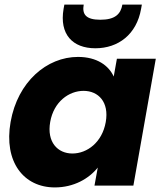

<svg xmlns="http://www.w3.org/2000/svg" viewBox="-20 -816 719 844"><path d="M26.6 -280.1C-4.5 -103.8 84.7 7.9 220.9 7.9C303.9 7.9 370.5 -30.2 409.8 -79.4L395.3 0H566.3L664.9 -557.9H493.9L479.9 -479.5C458.1 -527.6 406.4 -565.8 322.9 -565.8C185.8 -565.8 57.7 -456.5 26.6 -280.1ZM444.8 -279.2C429.1 -190.3 363.1 -141.2 298.2 -141.2C233.8 -141.2 184.9 -191.2 200.7 -280.1C216.4 -369 282.9 -416.6 347.3 -416.6C412.2 -416.6 460.6 -367.6 444.8 -279.2ZM600.1 -776.6 603.6 -795.9H518C510.6 -754.1 486.1 -729.2 421.1 -729.2C356.1 -729.2 340.6 -754.1 348 -795.9H263L259.5 -777.1C240.2 -665 299.4 -603.8 399.2 -603.8C499.5 -603.8 580.4 -664.5 600.1 -776.6Z"/></svg>

Font: Poppins Devanagari Thin
Style: Italic
Weight: 100
Italic angle: -10°
Designer: Ninad Kale (Devanagari), Jonny Pinhorn (Latin)
Foundry: Indian Type Foundry
Version: 4.005